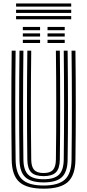

<svg xmlns="http://www.w3.org/2000/svg" viewBox="-20 -1097 511 1125"><path d="M235.8 8.5Q136.8 8.5 93.2 -30.6Q49.8 -69.8 48.5 -160Q46.5 -313.2 46.5 -474.4Q46.5 -635.5 48.5 -800H71.5Q69.5 -646.5 69.4 -483.6Q69.2 -320.8 71.5 -160.5Q72.5 -79.5 110.8 -44.8Q149 -10 235.8 -10Q321.8 -10 360 -44.8Q398.2 -79.5 399.2 -160.5Q401.2 -318.8 401.2 -479.8Q401.2 -640.8 399.2 -800H422Q424 -640.8 424.1 -480.4Q424.2 -320 422 -160Q420.8 -69.8 377.5 -30.6Q334.2 8.5 235.8 8.5ZM235.8 -28.2Q161 -28.2 128.1 -59Q95.2 -89.8 94.2 -160.8Q92 -322.2 92.1 -481.4Q92.2 -640.5 94.2 -800H117.2Q115.2 -644 115.1 -483Q115 -322 117.2 -161Q118 -99.5 145.6 -73.1Q173.2 -46.8 235.8 -46.8Q297.8 -46.8 325.1 -73.1Q352.5 -99.5 353.5 -161Q355.5 -319.2 355.5 -479.9Q355.5 -640.5 353.5 -800H376.2Q378.2 -639.2 378.4 -479.9Q378.5 -320.5 376.2 -160.8Q375.2 -89.8 342.6 -59Q310 -28.2 235.8 -28.2ZM235.8 -65Q185.5 -65 163.1 -87.2Q140.8 -109.5 140.2 -161.2Q138 -322.5 138.1 -481.4Q138.2 -640.2 140.2 -800H163Q161 -646.5 161 -483.6Q161 -320.8 163 -161.5Q163.5 -120 180.2 -101.6Q197 -83.2 235.8 -83.2Q274 -83.2 290.5 -101.6Q307 -120 307.5 -161.5Q309.8 -320.8 309.6 -480.6Q309.5 -640.5 307.5 -800H330.5Q332.5 -638.8 332.6 -479.8Q332.8 -320.8 330.5 -161.2Q329.8 -109.5 307.5 -87.2Q285.2 -65 235.8 -65ZM258.5 -920.2V-939.2H359.2V-920.2ZM113.8 -920.2V-939.2H214.8V-920.2ZM113.8 -882.8V-901.5H214.8V-882.8ZM258.5 -882.8V-901.5H359.2V-882.8ZM113.8 -845V-863.8H214.8V-845ZM258.5 -845V-863.8H359.2V-845ZM74.2 -1058.2V-1076.8H397.2V-1058.2ZM74.2 -1021.2V-1039.8H397.2V-1021.2ZM74.2 -984.2V-1002.8H397.2V-984.2Z"/></svg>

Font: Big Shoulders Inline Text
Style: Bold
Weight: 700
Designer: Patric King
Foundry: XO Type Co
Version: Version 1.000